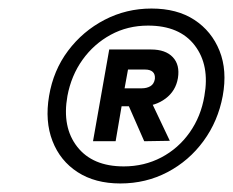

<svg xmlns="http://www.w3.org/2000/svg" viewBox="-20 -732 546 450"><path d="M262 -302Q203 -302 162 -328.5Q121 -355 103 -401.5Q85 -448 95 -507Q105 -567 139.5 -613Q174 -659 225 -685.5Q276 -712 335 -712Q395 -712 435.5 -685.5Q476 -659 494.5 -613Q513 -567 502 -507Q491 -448 457 -401.5Q423 -355 372.5 -328.5Q322 -302 262 -302ZM318 -401 275 -499H332L378 -402ZM270 -342Q318 -342 358 -363Q398 -384 424.5 -421.5Q451 -459 459 -507Q472 -579 436.5 -625.5Q401 -672 327 -672Q279 -672 239.5 -650.5Q200 -629 173.5 -592Q147 -555 138 -507Q125 -434 161 -388Q197 -342 270 -342ZM198 -401 236 -616H334Q368 -616 385 -598Q402 -580 397 -549Q392 -519 368 -501Q344 -483 312 -483H265L251 -401ZM272 -525H312Q324 -525 332.5 -530Q341 -535 343 -547Q344 -558 338 -563.5Q332 -569 320 -569H280Z"/></svg>

Font: DM Sans 24pt Medium
Style: Italic
Weight: 500
Italic angle: -10°
Designer: Colophon Foundry, Jonny Pinhorn
Foundry: Colophon Foundry
Version: Version 4.004;gftools[0.9.30]